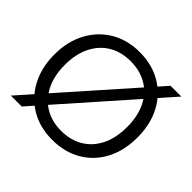

<svg xmlns="http://www.w3.org/2000/svg" viewBox="-170 -911 1121 1121"><g transform="rotate(45 391.0 -350.0)"><path d="M37 0 656 -700H745L127 0ZM390 12Q288 12 211 -33.5Q134 -79 90.5 -160.5Q47 -242 47 -350Q47 -457 90.5 -538.5Q134 -620 211 -666Q288 -712 390 -712Q493 -712 570.5 -666Q648 -620 690.5 -538.5Q733 -457 733 -350Q733 -242 690.5 -160.5Q648 -79 570.5 -33.5Q493 12 390 12ZM390 -62Q467 -62 525 -96.5Q583 -131 615 -195.5Q647 -260 647 -350Q647 -440 615 -504.5Q583 -569 525 -603Q467 -637 390 -637Q313 -637 255.5 -603Q198 -569 165.5 -504.5Q133 -440 133 -350Q133 -260 165.5 -195.5Q198 -131 255.5 -96.5Q313 -62 390 -62Z"/></g></svg>

Font: DM Sans 20pt
Style: Regular
Weight: 400
Version: Version 4.004;gftools[0.9.30]